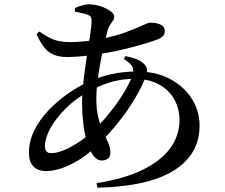

<svg xmlns="http://www.w3.org/2000/svg" viewBox="-20 -819 1040 889"><path d="M427 29Q555 9 640 -32.5Q725 -74 768 -132.5Q811 -191 811 -263Q811 -317 786 -360.5Q761 -404 714 -429Q667 -454 602 -454Q548 -454 497.5 -440Q447 -426 390 -395Q329 -362 283.5 -316Q238 -270 213 -224.5Q188 -179 188 -143Q188 -126 195 -118Q202 -110 217 -110Q244 -110 277 -124Q310 -138 344 -160.5Q378 -183 406 -209Q434 -234 462 -266Q490 -298 516 -333.5Q542 -369 561.5 -403Q581 -437 591 -464Q602 -492 593 -509.5Q584 -527 553 -546L561 -559Q590 -554 612.5 -545Q635 -536 650 -520Q659 -510 660.5 -498.5Q662 -487 658 -473Q642 -426 607.5 -367.5Q573 -309 527 -251.5Q481 -194 431 -146Q370 -88 307.5 -57.5Q245 -27 192 -27Q156 -27 135 -48Q114 -69 114 -111Q114 -164 138 -213.5Q162 -263 202.5 -306Q243 -349 292.5 -384Q342 -419 393 -442Q439 -463 495.5 -475.5Q552 -488 612 -488Q704 -488 769 -452.5Q834 -417 869 -360.5Q904 -304 904 -239Q904 -164 869 -110Q834 -56 770.5 -21Q707 14 620.5 31Q534 48 431 50ZM451 -76Q428 -76 411 -100Q394 -124 382.5 -163Q371 -202 365.5 -248.5Q360 -295 360 -340Q360 -386 366.5 -442.5Q373 -499 381.5 -554.5Q390 -610 397 -654.5Q404 -699 404 -722Q404 -736 400 -741.5Q396 -747 384 -751Q372 -756 357 -759Q342 -762 327 -765V-782Q341 -788 358.5 -793.5Q376 -799 389 -799Q418 -799 445.5 -790Q473 -781 491 -767.5Q509 -754 509 -743Q509 -731 502.5 -722.5Q496 -714 489 -703Q482 -692 477 -674Q469 -643 460 -603.5Q451 -564 443.5 -521.5Q436 -479 431 -438.5Q426 -398 426 -363Q426 -309 436 -271.5Q446 -234 459 -206.5Q472 -179 481.5 -157Q491 -135 491 -113Q491 -93 480 -84.5Q469 -76 451 -76ZM290 -555Q253 -555 227 -566.5Q201 -578 183 -601.5Q165 -625 149 -661L162 -673Q188 -655 210 -644Q232 -633 254 -628.5Q276 -624 303 -624Q336 -624 369 -627.5Q402 -631 432 -636Q505 -649 556 -667.5Q607 -686 636.5 -700Q666 -714 674 -714Q708 -714 725.5 -704Q743 -694 743 -676Q743 -662 735.5 -653Q728 -644 711 -637Q693 -630 662.5 -620.5Q632 -611 594 -601Q556 -591 513.5 -582Q471 -573 428 -567Q395 -562 359 -558.5Q323 -555 290 -555Z"/></svg>

Font: Noto Serif HK ExtraLight SemiBold
Style: Regular
Weight: 600
Version: Version 2.002-H1;hotconv 1.1.0;makeotfexe 2.6.0